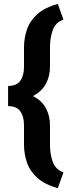

<svg xmlns="http://www.w3.org/2000/svg" viewBox="-20 -800 367 996"><path d="M309.1 94.7 279.8 176.3Q212.9 157.2 174.6 123.3Q136.2 89.4 120.4 44.7Q104.5 0 104.5 -51.3V-150.4Q104.5 -195.8 85.2 -222.7Q65.9 -249.5 22 -249.5V-354Q65.9 -354 85.2 -380.9Q104.5 -407.7 104.5 -453.1V-552.7Q104.5 -604 120.4 -648.7Q136.2 -693.4 174.6 -727.3Q212.9 -761.2 279.8 -779.8L309.1 -698.7Q268.1 -683.6 253.7 -644Q239.3 -604.5 239.3 -552.7V-453.1Q239.3 -404.8 218 -365Q196.8 -325.2 150.4 -301.8Q196.8 -278.8 218 -239Q239.3 -199.2 239.3 -150.4V-51.3Q239.3 0.5 253.7 39.8Q268.1 79.1 309.1 94.7Z"/></svg>

Font: Vazirmatn RD FD ExtraBold
Style: Regular
Weight: 800
Designer: Saber Rastikerdar
Foundry: Saber Rastikerdar
Version: Version 33.003